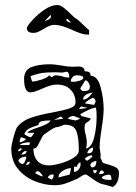

<svg xmlns="http://www.w3.org/2000/svg" viewBox="-20 -733 540 765"><path d="M413 -77Q434 -71 444 -64.5Q454 -58 454 -45Q454 -2 429 12Q398 2 386 0Q374 -2 341 -26Q324 -38 322 -38Q314 -38 299.5 -28Q285 -18 281 -18Q257 -7 238 -1Q219 5 198 5Q159 5 119 -11Q79 -27 52 -59.5Q25 -92 25 -140Q25 -153 32.5 -181.5Q40 -210 46 -223Q65 -250 101 -263Q137 -276 195 -286Q241 -295 261 -302.5Q281 -310 281 -325Q281 -355 261.5 -375.5Q242 -396 207 -396Q193 -396 180 -392Q167 -388 146 -379Q116 -365 102 -365Q76 -365 76 -418Q76 -454 105 -465.5Q134 -477 180 -477Q189 -477 203.5 -475Q218 -473 225 -472Q252 -467 269 -467L292 -468Q317 -468 317 -449Q329 -449 335 -445.5Q341 -442 341 -431Q369 -431 381 -385Q393 -339 393 -299Q393 -272 385 -222Q377 -172 377 -148Q377 -142 379 -130.5Q381 -119 381 -113L380 -104L386 -93Q386 -87 392 -84Q398 -81 413 -77ZM227 -429Q240 -424 256 -424Q256 -447 245 -447Q241 -447 236.5 -445.5Q232 -444 227 -444L201 -445Q168 -445 150 -442.5Q132 -440 102 -430Q102 -426 104.5 -418Q107 -410 109 -408Q120 -408 144.5 -415.5Q169 -423 176 -433L186 -425Q187 -425 192 -429Q197 -433 201 -433Q213 -433 227 -429ZM312 -423Q312 -433 285 -433Q276 -433 269 -425.5Q262 -418 262 -408L272 -407Q282 -407 297 -411.5Q312 -416 312 -423ZM300 -381Q300 -378 304 -374Q308 -370 313 -370Q327 -370 332.5 -374Q338 -378 338 -388Q338 -395 332.5 -404Q327 -413 320 -413ZM311 -336Q330 -336 349 -365Q346 -364 335 -361Q324 -358 317.5 -351.5Q311 -345 311 -336ZM352 -343Q346 -343 334.5 -335.5Q323 -328 318 -321L355 -315Q355 -317 358 -322Q361 -327 361 -329Q361 -333 357.5 -338Q354 -343 352 -343ZM329 -303 303 -309 294 -298ZM342 -260Q336 -250 327 -246Q322 -243 319.5 -239Q317 -235 317 -223Q317 -209 322 -194Q326 -176 326 -165Q326 -155 323 -141Q345 -146 355 -185Q365 -224 365 -268Q365 -294 362 -304Q352 -304 332.5 -295Q313 -286 300 -278Q302 -272 307.5 -270Q313 -268 325 -265.5Q337 -263 342 -260ZM251 -260Q256 -258 265.5 -256Q275 -254 281 -253Q284 -254 290 -256Q296 -258 300 -260Q295 -263 286 -266.5Q277 -270 273 -271Q267 -271 260 -268Q253 -265 251 -260ZM223 -269 195 -255 232 -260ZM116 -204H89Q93 -210 104.5 -215Q116 -220 129 -224Q150 -231 163 -237.5Q176 -244 182 -253H178Q159 -253 146.5 -250Q134 -247 133 -235Q125 -232 111.5 -227.5Q98 -223 89.5 -216.5Q81 -210 77 -199Q79 -196 89 -191Q99 -186 102 -186Q104 -186 110 -193.5Q116 -201 116 -204ZM294 -134V-138Q294 -184 284.5 -210Q275 -236 239 -236Q234 -236 224 -231.5Q214 -227 210 -227Q199 -227 181.5 -215Q164 -203 158 -199Q152 -195 147.5 -186.5Q143 -178 139 -170Q133 -156 127.5 -148.5Q122 -141 113 -141Q113 -110 129 -92Q145 -74 176 -74Q192 -74 221 -82Q250 -90 272 -103.5Q294 -117 294 -134ZM58 -166Q65 -166 72 -170Q79 -174 84 -179Q80 -181 74.5 -183Q69 -185 65 -186Q62 -186 60 -178Q58 -170 58 -166ZM99 -165Q99 -166 94 -166Q85 -166 73.5 -163Q62 -160 59 -155H96Q99 -158 99 -165ZM328 -122Q341 -122 346 -127Q351 -132 351 -145Q343 -145 335.5 -137.5Q328 -130 328 -122ZM52 -133 53 -130Q56 -130 61 -133Q66 -136 66 -138L65 -143Q62 -143 57 -139Q52 -135 52 -133ZM65 -117Q86 -117 86 -132Q73 -132 65 -117ZM328 -93Q332 -95 340 -101.5Q348 -108 348 -111Q348 -114 344 -114Q338 -114 329.5 -109.5Q321 -105 318 -100Q319 -98 322 -95.5Q325 -93 328 -93ZM85 -109Q75 -109 65.5 -105Q56 -101 53 -93Q54 -89 59.5 -84.5Q65 -80 68 -79Q75 -79 80 -91Q85 -103 85 -109ZM347 -66Q364 -66 364 -92Q358 -92 349 -87Q340 -82 340 -75Q340 -72 342.5 -69Q345 -66 347 -66ZM99 -89Q86 -89 84 -75Q99 -77 99 -89ZM301 -78 300 -87Q297 -86 292.5 -81Q288 -76 287 -74Q287 -72 288 -70.5Q289 -69 289 -69H275V-48Q285 -48 293 -57.5Q301 -67 301 -78ZM263 -63Q247 -63 230 -52.5Q213 -42 213 -26L256 -37Q258 -37 260 -47.5Q262 -58 263 -63ZM366 -55H351Q351 -46 358 -42Q366 -47 366 -55ZM395 -46Q390 -54 386 -54Q381 -54 378 -49Q375 -44 375 -39Q392 -39 395 -46ZM150 -30Q150 -35 142.5 -43Q135 -51 131 -51Q124 -51 120 -43Q124 -41 134.5 -35.5Q145 -30 150 -30ZM194 -37 189 -38Q177 -38 170 -26Q183 -18 185 -18Q189 -18 191.5 -24.5Q194 -31 194 -37ZM424 -16Q424 -25 422.5 -31Q421 -37 414 -37Q406 -37 397.5 -34Q389 -31 386 -26Q386 -16 424 -16ZM153 -617Q150 -616 138 -609Q126 -602 113 -602Q87 -602 87 -621Q87 -628 108 -651.5Q129 -675 156.5 -694Q184 -713 208 -713Q220 -713 233 -703Q246 -693 264 -675Q278 -661 281 -660Q288 -658 315 -631Q329 -617 335 -613V-595Q318 -595 302 -600Q286 -605 265 -615Q261 -617 246.5 -622.5Q232 -628 220 -631Q208 -634 197 -634Q178 -634 153 -617ZM183 -668 182 -674 158 -649Q183 -656 183 -668ZM263 -643 249 -658 243 -654Q251 -643 263 -643Z"/></svg>

Font: Cabin Sketch
Style: Regular
Weight: 400
Version: Version 1.100